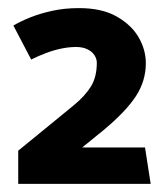

<svg xmlns="http://www.w3.org/2000/svg" viewBox="-20 -791 412 474"><path d="M175 -771Q140 -771 110 -764.5Q80 -758 56 -748.5Q32 -739 13 -728L57 -644Q75 -653 93.5 -660Q112 -667 131 -671Q150 -675 168 -675Q184 -675 195.5 -669.5Q207 -664 213 -655Q219 -646 219 -636Q219 -601 204.5 -577.5Q190 -554 162 -531L25 -419V-337H352L338 -427H183L236 -470Q291 -516 315.5 -553.5Q340 -591 340 -635Q340 -668 322.5 -698.5Q305 -729 268.5 -750Q232 -771 175 -771Z"/></svg>

Font: Catamaran Thin
Style: Bold
Weight: 700
Version: Version 2.000